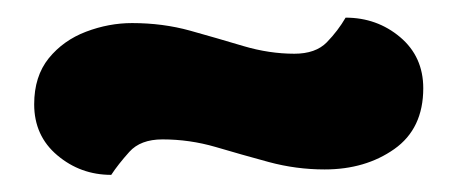

<svg xmlns="http://www.w3.org/2000/svg" viewBox="-20 -368 530 223"><path d="M321.9 -305.6Q346.6 -305.6 359.6 -318.9Q372.6 -332.3 381.4 -347.5Q417.8 -347.5 444.7 -324.9Q471.6 -302.2 471.6 -265.5Q471.6 -218.6 438 -194.9Q404.4 -171.2 357.1 -171.2Q324 -171.2 292.2 -179.8Q260.5 -188.4 230.4 -197.3Q200.2 -206.1 168.7 -206.1Q143.2 -206.1 130.2 -191.6Q117.2 -177.1 109.2 -164.9Q73.5 -164.9 46.6 -187.6Q19.7 -210.2 19.7 -246.9Q19.7 -279.3 36.6 -300.3Q53.6 -321.2 80 -331.2Q106.4 -341.2 133.4 -341.2Q169.1 -341.2 200.8 -332.4Q232.6 -323.5 262.7 -314.5Q292.8 -305.6 321.9 -305.6Z"/></svg>

Font: Baloo Bhaijaan 2
Style: Regular
Weight: 400
Designer: Sanskriti Dholi, Noopur Datye and Ek Type
Foundry: Ek Type
Version: Version 1.701